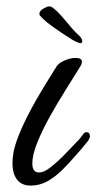

<svg xmlns="http://www.w3.org/2000/svg" viewBox="-20 -575 301 600"><path d="M76 5Q48 5 33.5 -13.5Q19 -32 19 -65Q19 -80 22 -98Q26 -120 37.5 -149.5Q49 -179 64 -208.5Q79 -238 91 -259Q99 -273 110 -291.5Q121 -310 131 -326L154 -363Q161 -377 180.5 -385.5Q200 -394 216 -394Q236 -394 236 -382Q236 -375 230 -366Q211 -335 185.5 -294.5Q160 -254 136 -211Q112 -168 96.5 -129.5Q81 -91 81 -64Q81 -36 102 -36Q117 -36 136.5 -51Q156 -66 175 -85Q194 -104 204 -115L224 -136Q229 -141 233 -146.5Q237 -152 241 -157Q245 -162 250 -162Q261 -162 261 -149Q261 -144 256 -136Q245 -122 234 -109Q223 -96 211 -83Q194 -63 173 -42.5Q152 -22 128 -8.5Q104 5 76 5ZM231 -440Q228 -440 224 -442L213 -447Q209 -449 205 -451.5Q201 -454 195 -458Q188 -462 173 -472Q158 -482 141.5 -494Q125 -506 114 -516.5Q103 -527 103 -531Q103 -541 115.5 -548Q128 -555 132 -555Q141 -555 146 -550Q157 -542 168.5 -529Q180 -516 192 -502Q210 -479 228 -463Q237 -454 237 -446Q237 -440 231 -440Z"/></svg>

Font: Birthstone Bounce Medium
Style: Regular
Weight: 500
Designer: Robert E. Leuschke
Foundry: Rob Leuschke
Version: Version 1.010; ttfautohint (v1.8.3)